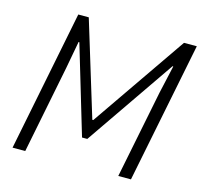

<svg xmlns="http://www.w3.org/2000/svg" viewBox="-104 -834 997 949"><g transform="rotate(15 394.5 -360.0)"><path d="M182.6 -719.7H236.3L384.3 -234.9H389.2L723.6 -719.7H789.1L645 0H580.1L670.4 -450.2L702.6 -593.3H698.7L384.8 -137.2H357.9L223.1 -588.9H219.2L193.4 -449.2L104 0H39.1Z"/></g></svg>

Font: Reddit Sans Fudge Light Italic
Style: Regular
Weight: 300
Italic angle: -11.25°
Designer: Stephen Hutchings
Version: Version 1.013